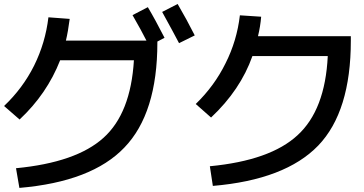

<svg xmlns="http://www.w3.org/2000/svg" viewBox="-20 -877 1788 943"><path d="M630.9 -802.7 706.1 -841.8Q742.2 -781.2 788.1 -691.4L752.9 -672.9V-668Q752.9 -320.3 590.8 -152.3Q430.7 15.6 75.2 45.9L58.6 -50.8Q354.5 -79.1 488.3 -200.2Q622.1 -320.3 637.7 -581.1H275.4Q210.9 -416 76.2 -290L0 -356.4Q91.8 -443.4 147.5 -554.7Q203.1 -667 217.8 -792L322.3 -784.2Q314.5 -722.7 303.7 -677.7H699.2Q676.8 -722.7 630.9 -802.7ZM776.4 -818.4 852.5 -857.4Q896.5 -782.2 936.5 -703.1L859.4 -665Q835 -711.9 776.4 -818.4Z M1589.8 -601.6H1219.7Q1161.1 -435.5 1016.6 -299.8L941.4 -366.2Q1033.2 -455.1 1087.9 -566.4Q1143.6 -676.8 1158.2 -801.8L1262.7 -794.9Q1258.8 -747.1 1247.1 -699.2H1703.1V-677.7Q1703.1 -329.1 1543 -162.1Q1380.9 5.9 1025.4 36.1L1010.7 -60.5Q1307.6 -88.9 1441.4 -212.9Q1577.1 -336.9 1589.8 -601.6Z"/></svg>

Font: RobotoJAA
Style: Medium
Weight: 500
Version: Version 2.05; 2016-11-05